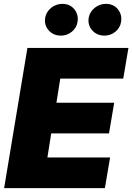

<svg xmlns="http://www.w3.org/2000/svg" viewBox="-20 -976 686 996"><path d="M122.2 -727.3H646.3L619.3 -568.2H292.6L272.7 -443.2H572.4L545.5 -284.1H245.7L225.9 -159.1H551.1L524.1 0H1.4ZM440.3 -884.9Q443.2 -900.6 451.5 -913.5Q459.9 -926.5 471.8 -935.9Q483.7 -945.3 498.4 -950.6Q513.1 -956 528.4 -956Q568.5 -956 591.3 -928.3Q614.3 -899.9 608 -862.2Q605.8 -846.9 598 -833.8Q590.2 -820.7 578.5 -811.3Q566.8 -801.8 552.4 -796.5Q538 -791.2 522.7 -791.2Q482.2 -791.2 458.1 -818.9Q433.9 -846.6 440.3 -884.9ZM214.5 -884.9Q217.3 -900.6 225.7 -913.5Q234 -926.5 245.9 -935.9Q257.8 -945.3 272.5 -950.6Q287.3 -956 302.6 -956Q342.7 -956 365.4 -928.3Q388.5 -899.9 382.1 -862.2Q380 -846.9 372.2 -833.8Q364.3 -820.7 352.6 -811.3Q340.9 -801.8 326.5 -796.5Q312.1 -791.2 296.9 -791.2Q256.4 -791.2 232.2 -818.9Q208.1 -846.6 214.5 -884.9Z"/></svg>

Font: Inter P Black
Style: Italic
Weight: 900
Italic angle: -9.40001°
Designer: Rasmus Andersson
Foundry: rsms
Version: Version 3.018;git-588b23468